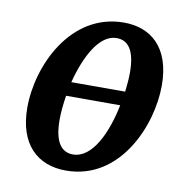

<svg xmlns="http://www.w3.org/2000/svg" viewBox="-67 -611 661 685"><g transform="rotate(10 263.0 -268.0)"><path d="M215 10C411 10 500 -203 500 -348C500 -488 424 -546 329 -546C135 -546 41 -339 41 -188C41 -55 112 10 215 10ZM312 -487C354 -487 380 -455 380 -373C380 -353 378 -329 375 -304H180C204 -398 249 -487 312 -487ZM230 -51C189 -51 162 -83 162 -165C162 -191 165 -222 170 -253H366C346 -153 301 -51 230 -51Z"/></g></svg>

Font: Noto Serif Condensed SemiBold
Style: Italic
Weight: 600
Width: 3
Italic angle: -12°
Designer: Monotype Design Team
Foundry: Monotype Imaging Inc.
Version: Version 2.014